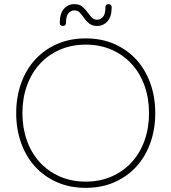

<svg xmlns="http://www.w3.org/2000/svg" viewBox="-20 -895 826 925"><path d="M88 -350Q88 -279 109.5 -218.5Q131 -158 171 -114Q211 -70 267.5 -45Q324 -20 393 -20Q462 -20 518.5 -45Q575 -70 615 -114Q655 -158 676.5 -218.5Q698 -279 698 -350Q698 -421 676.5 -481.5Q655 -542 615 -586Q575 -630 518.5 -655Q462 -680 393 -680Q324 -680 267.5 -655Q211 -630 171 -586Q131 -542 109.5 -481.5Q88 -421 88 -350ZM728 -350Q728 -273 704.5 -207Q681 -141 637.5 -93Q594 -45 532 -17.5Q470 10 393 10Q316 10 254 -17.5Q192 -45 148.5 -93Q105 -141 81.5 -207Q58 -273 58 -350Q58 -427 81.5 -493Q105 -559 148.5 -607Q192 -655 254 -682.5Q316 -710 393 -710Q470 -710 532 -682.5Q594 -655 637.5 -607Q681 -559 704.5 -493Q728 -427 728 -350ZM338 -845Q323 -845 310.5 -832Q298 -819 298 -785Q298 -770 283 -770Q268 -770 268 -785Q268 -830 288 -852.5Q308 -875 338 -875Q362 -875 376 -863.5Q390 -852 400.5 -837.5Q411 -823 421 -811.5Q431 -800 448 -800Q463 -800 475.5 -813Q488 -826 488 -860Q488 -875 503 -875Q518 -875 518 -860Q518 -815 498 -792.5Q478 -770 448 -770Q424 -770 410 -781.5Q396 -793 385.5 -807.5Q375 -822 365 -833.5Q355 -845 338 -845Z"/></svg>

Font: Nixie One
Style: Regular
Weight: 400
Designer: Jovanny Lemonad
Foundry: Jovanny Lemonad
Version: Version 1.000 2011 initial release